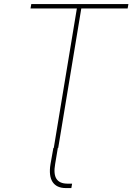

<svg xmlns="http://www.w3.org/2000/svg" viewBox="-20 -748 669 971"><path d="M272.5 0 258.8 82Q250 132.3 265.4 156.2Q280.8 180.2 319.3 180.7H344.7L340.8 203.1H312.5Q289.6 203.1 272.7 195.3Q255.9 187.5 245.8 172.1Q235.8 156.7 233.2 134.3Q230.5 111.8 235.4 82L250 0ZM134.3 -705.1 138.2 -727.5H629.4L625.5 -705.1H391.1L274.4 0H252L368.7 -705.1Z"/></svg>

Font: Inter Thin
Style: Italic
Weight: 250
Italic angle: -9.3988°
Designer: Rasmus Andersson
Foundry: rsms
Version: Version 4.001;git-66647c0bb